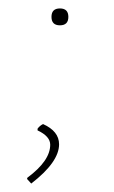

<svg xmlns="http://www.w3.org/2000/svg" viewBox="-20 -335 270 455"><path d="M102 -295Q102 -315 122 -315Q142 -315 142 -295Q142 -275 122 -275Q102 -275 102 -295ZM82 -41Q120 -24 120 7Q120 49 54 100L44 89L45 86Q99 46 99 8Q99 -12 69 -26V-30Q74 -37 82 -41Z"/></svg>

Font: Alegreya Sans SC Thin
Style: Italic
Weight: 100
Italic angle: -7°
Designer: Juan Pablo del Peral
Foundry: Huerta Tipografica
Version: Version 2.007